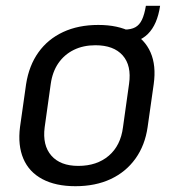

<svg xmlns="http://www.w3.org/2000/svg" viewBox="-20 -634 599 662"><path d="M240 8Q172 8 126 -16.5Q80 -41 60.5 -87Q41 -133 49 -196L70 -344Q80 -408 112.5 -453.5Q145 -499 197.5 -523.5Q250 -548 319 -548Q387 -548 433 -523.5Q479 -499 499 -453.5Q519 -408 510 -344L489 -196Q480 -133 447 -87Q414 -41 361.5 -16.5Q309 8 240 8ZM250 -62Q314 -62 355 -97Q396 -132 404 -195L425 -345Q434 -408 403 -443Q372 -478 309 -478Q267 -478 234.5 -462Q202 -446 181.5 -416.5Q161 -387 155 -345L134 -195Q126 -133 157 -97.5Q188 -62 250 -62ZM409 -532Q432 -532 446.5 -540Q461 -548 469.5 -566Q478 -584 483 -614H532Q513 -485 403 -485Z"/></svg>

Font: Pathway Extreme SemiCondensed
Style: Italic
Weight: 400
Width: 4
Italic angle: -8°
Version: Version 1.001;gftools[0.9.26]